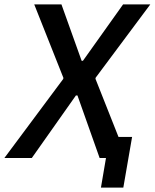

<svg xmlns="http://www.w3.org/2000/svg" viewBox="-56 -720 705 875"><path d="M-36 0H89L290 -285H297L398 0H427L404 135H506L546 -96H484L379 -361L380 -366L629 -700H505L322 -443H316L224 -700H100L233 -365L232 -360Z"/></svg>

Font: Fixel Text 20240404 Medium
Style: Italic
Weight: 500
Width: 4
Italic angle: -10°
Designer: AlfaBravo + MacPaw
Foundry: Kyrylo Tkachov, Marchela Mozhyna, Serhii Makarenko, Maria Weinstein, Zakhar Kryvoshyya
Version: Version 1.211;Glyphs 3.2 (3225)